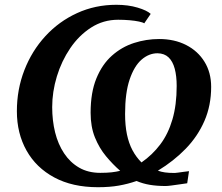

<svg xmlns="http://www.w3.org/2000/svg" viewBox="-20 -771 929 802"><path d="M389 11Q282.5 11 206.8 -29.8Q131 -70.5 90.8 -142.2Q50.5 -214 50.5 -306.5Q50.5 -397.5 81.8 -478Q113 -558.5 169.5 -620Q226 -681.5 301.8 -716.2Q377.5 -751 466 -751Q515.5 -751 554.8 -739.2Q594 -727.5 609.5 -713L582.5 -673.5Q577 -677.5 560.5 -681Q544 -684.5 521.2 -686.5Q498.5 -688.5 473.5 -688.5Q411.5 -688.5 360.8 -656Q310 -623.5 273.5 -569.8Q237 -516 217.5 -451.8Q198 -387.5 198 -323.5Q198 -267.5 210.2 -218Q222.5 -168.5 247.8 -130.5Q273 -92.5 310.5 -70.8Q348 -49 399 -49Q426 -49 446 -51.2Q466 -53.5 482 -57.5Q451 -84.5 422.8 -118.5Q394.5 -152.5 376.5 -197Q358.5 -241.5 358.5 -300Q358.5 -384.5 382.5 -443.2Q406.5 -502 447.5 -538.5Q488.5 -575 539.8 -591.5Q591 -608 644.5 -608Q708.5 -608 757.5 -583Q806.5 -558 834.2 -513Q862 -468 862 -408Q862 -330.5 834 -266Q806 -201.5 755.8 -149.8Q705.5 -98 639.5 -58Q653.5 -53 669.2 -50.8Q685 -48.5 710 -48.5Q713.5 -48.5 723.8 -50Q734 -51.5 746.8 -53.2Q759.5 -55 769.5 -56L762 -5.5Q749 -3.5 731 -1Q713 1.5 696.5 3.8Q680 6 672 6Q635 6 605.5 1Q576 -4 550.5 -15Q514.5 -2.5 476.5 4.2Q438.5 11 389 11ZM571 -92.5Q616.5 -124 649.5 -167.8Q682.5 -211.5 700.2 -272Q718 -332.5 718 -412Q718 -453.5 709.8 -484.2Q701.5 -515 684 -531.5Q666.5 -548 638 -548.5Q602 -548.5 571.2 -521.8Q540.5 -495 521.5 -439Q502.5 -383 502.5 -295Q502.5 -247 510.2 -209.8Q518 -172.5 533.2 -143.8Q548.5 -115 571 -92.5Z"/></svg>

Font: Merriweather 20pt ExtraBold
Style: Italic
Weight: 800
Italic angle: -7.8°
Version: Version 2.101